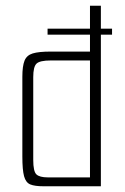

<svg xmlns="http://www.w3.org/2000/svg" viewBox="-20 -650 436 670"><path d="M132 0Q101 0 85.5 -6.5Q70 -13 64 -35Q58 -57 58 -104V-382Q58 -419 65.5 -438Q73 -457 94 -463.5Q115 -470 157 -470H294V-630H332V0ZM294 -31V-439H157Q119 -439 107.5 -428Q96 -417 96 -381V-92Q96 -52 107 -41.5Q118 -31 147 -31ZM146 -529V-550H371V-529Z"/></svg>

Font: Smooch Sans Light
Style: Regular
Weight: 300
Designer: Robert E. Leuschke
Foundry: Robert E. Leuschke
Version: Version 1.010; ttfautohint (v1.8.3)